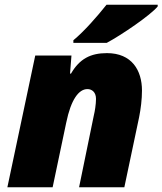

<svg xmlns="http://www.w3.org/2000/svg" viewBox="-20 -786 682 806"><path d="M288 -606H428C490 -639 613 -723 642 -759V-766H427C389 -718 334 -655 288 -617ZM11 0H201L258 -271C278 -369 311 -412 347 -412C366 -412 383 -399 383 -371C383 -348 378 -318 374 -302L312 0H502L564 -294C571 -329 576 -369 576 -406C576 -491 533 -563 429 -563C360 -563 314 -539 278 -477H274L280 -553H128Z"/></svg>

Font: Noto Sans UI Black
Style: Italic
Weight: 900
Italic angle: -372°
Designer: Monotype Design Team
Foundry: Monotype Imaging Inc.
Version: Version 1.901